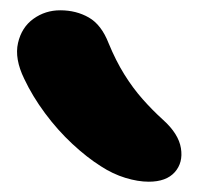

<svg xmlns="http://www.w3.org/2000/svg" viewBox="-20 -830 392 373"><path d="M269 -477Q248 -477 223.5 -484.5Q199 -492 176 -507Q149 -524 120.5 -550.5Q92 -577 67.5 -610Q43 -643 27 -677Q8 -716 15 -746.5Q22 -777 45 -793.5Q68 -810 97 -810Q128 -810 152.5 -796Q177 -782 191 -746Q205 -712 221.5 -685.5Q238 -659 257 -637.5Q276 -616 297 -597Q327 -570 331.5 -542Q336 -514 319.5 -495.5Q303 -477 269 -477Z"/></svg>

Font: Shantell Sans
Style: Bold
Weight: 700
Designer: Stephen Nixon, Anya Danilova, Shantell Martin
Foundry: Arrow Type
Version: Version 1.011;[c5ecc13dd]